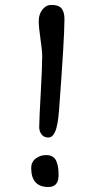

<svg xmlns="http://www.w3.org/2000/svg" viewBox="-20 -748 391 784"><path d="M177.7 -186.5Q159.7 -186.5 149.9 -199Q140.1 -211.4 140.1 -229.5Q140.6 -268.6 146.5 -370.6Q152.3 -472.7 152.3 -518.1Q152.3 -541 145.3 -588.6Q138.2 -636.2 138.2 -662.6Q138.2 -689.9 153.3 -709Q168.5 -728 189.9 -728Q218.8 -728 231 -713.9Q243.2 -699.7 243.2 -669.4Q243.2 -593.8 221.2 -299.3Q216.3 -234.4 205.1 -210.4Q194.8 -186.5 177.7 -186.5ZM107.4 -62Q107.4 -86.4 125.7 -100.6Q144 -114.7 168 -114.7Q184.6 -114.7 195.3 -107.9Q206.1 -101.1 210.9 -87.9Q215.8 -74.7 217.5 -62.3Q219.2 -49.8 219.2 -32.7Q219.2 15.6 177.7 15.6Q107.4 15.6 107.4 -62Z"/></svg>

Font: Short Stack
Style: Regular
Weight: 400
Designer: James Grieshaber
Foundry: James Grieshaber
Version: Version 1.002